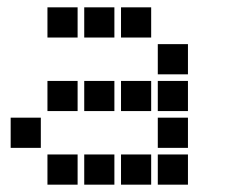

<svg xmlns="http://www.w3.org/2000/svg" viewBox="-20 -511 640 522"><path d="M110 -491Q109 -491 109 -491Q109 -491 109 -490V-410Q109 -409 109 -409Q109 -409 110 -409H190Q191 -409 191 -409Q191 -409 191 -410V-490Q191 -491 191 -491Q191 -491 190 -491ZM210 -491Q209 -491 209 -491Q209 -491 209 -490V-410Q209 -409 209 -409Q209 -409 210 -409H290Q291 -409 291 -409Q291 -409 291 -410V-490Q291 -491 291 -491Q291 -491 290 -491ZM310 -491Q309 -491 309 -491Q309 -491 309 -490V-410Q309 -409 309 -409Q309 -409 310 -409H390Q391 -409 391 -409Q391 -409 391 -410V-490Q391 -491 391 -491Q391 -491 390 -491ZM410 -391Q409 -391 409 -391Q409 -391 409 -390V-310Q409 -309 409 -309Q409 -309 410 -309H490Q491 -309 491 -309Q491 -309 491 -310V-390Q491 -391 491 -391Q491 -391 490 -391ZM110 -291Q109 -291 109 -291Q109 -291 109 -290V-210Q109 -209 109 -209Q109 -209 110 -209H190Q191 -209 191 -209Q191 -209 191 -210V-290Q191 -291 191 -291Q191 -291 190 -291ZM210 -291Q209 -291 209 -291Q209 -291 209 -290V-210Q209 -209 209 -209Q209 -209 210 -209H290Q291 -209 291 -209Q291 -209 291 -210V-290Q291 -291 291 -291Q291 -291 290 -291ZM310 -291Q309 -291 309 -291Q309 -291 309 -290V-210Q309 -209 309 -209Q309 -209 310 -209H390Q391 -209 391 -209Q391 -209 391 -210V-290Q391 -291 391 -291Q391 -291 390 -291ZM410 -291Q409 -291 409 -291Q409 -291 409 -290V-210Q409 -209 409 -209Q409 -209 410 -209H490Q491 -209 491 -209Q491 -209 491 -210V-290Q491 -291 491 -291Q491 -291 490 -291ZM10 -191Q9 -191 9 -191Q9 -191 9 -190V-110Q9 -109 9 -109Q9 -109 10 -109H90Q91 -109 91 -109Q91 -109 91 -110V-190Q91 -191 91 -191Q91 -191 90 -191ZM410 -191Q409 -191 409 -191Q409 -191 409 -190V-110Q409 -109 409 -109Q409 -109 410 -109H490Q491 -109 491 -109Q491 -109 491 -110V-190Q491 -191 491 -191Q491 -191 490 -191ZM110 -91Q109 -91 109 -91Q109 -91 109 -90V-10Q109 -9 109 -9Q109 -9 110 -9H190Q191 -9 191 -9Q191 -9 191 -10V-90Q191 -91 191 -91Q191 -91 190 -91ZM210 -91Q209 -91 209 -91Q209 -91 209 -90V-10Q209 -9 209 -9Q209 -9 210 -9H290Q291 -9 291 -9Q291 -9 291 -10V-90Q291 -91 291 -91Q291 -91 290 -91ZM310 -91Q309 -91 309 -91Q309 -91 309 -90V-10Q309 -9 309 -9Q309 -9 310 -9H390Q391 -9 391 -9Q391 -9 391 -10V-90Q391 -91 391 -91Q391 -91 390 -91ZM410 -91Q409 -91 409 -91Q409 -91 409 -90V-10Q409 -9 409 -9Q409 -9 410 -9H490Q491 -9 491 -9Q491 -9 491 -10V-90Q491 -91 491 -91Q491 -91 490 -91Z"/></svg>

Font: Doto Black ExtraBold
Style: Regular
Weight: 800
Monospace: yes
Version: Version 1.000